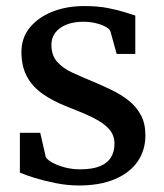

<svg xmlns="http://www.w3.org/2000/svg" viewBox="-20 -586 529 618"><path d="M234.5 11Q197 11 159.5 3.5Q122 -4 91.2 -13.5Q60.5 -23 44 -30.5V-158.5H109.5L127.5 -80Q133.5 -70.5 150.5 -61.5Q167.5 -52.5 190.2 -46.8Q213 -41 238 -41Q277.5 -41 302 -51.2Q326.5 -61.5 337.5 -80Q348.5 -98.5 348.5 -123Q348.5 -151.5 330.5 -171.2Q312.5 -191 278.8 -207.5Q245 -224 196.5 -242.5Q148 -261.5 115 -285.5Q82 -309.5 65.5 -342Q49 -374.5 49 -419Q49 -464 75.8 -497Q102.5 -530 148.2 -548.2Q194 -566.5 251.5 -566.5Q294.5 -566.5 326.8 -560.2Q359 -554 381.2 -546.8Q403.5 -539.5 415.5 -536V-412.5H355.5L335 -486.5Q330.5 -494.5 317.2 -501.2Q304 -508 286 -512Q268 -516 248 -516Q217 -516 194 -506.8Q171 -497.5 158.2 -481Q145.5 -464.5 145.5 -442Q145.5 -407.5 164.2 -386.8Q183 -366 213 -352.2Q243 -338.5 275.5 -325Q308 -311.5 339 -296.5Q370 -281.5 394.5 -262Q419 -242.5 433.5 -215.5Q448 -188.5 448 -150.5Q448 -102 422.8 -65.8Q397.5 -29.5 349.5 -9.2Q301.5 11 234.5 11Z"/></svg>

Font: Merriweather 20pt
Style: Regular
Weight: 400
Version: Version 2.100